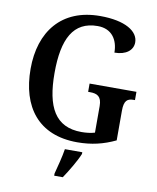

<svg xmlns="http://www.w3.org/2000/svg" viewBox="-100 -801 898 1098"><g transform="rotate(10 349.0 -251.5)"><path d="M387 10C470 10 539 -7 608 -40V-212C608 -272 627 -285 664 -285H671V-333H399V-285H410C452 -285 478 -272 478 -216V-62C455 -55 428 -52 401 -52C248 -52 191 -161 191 -358C191 -557 247 -665 388 -665C472 -665 508 -604 508 -532C576 -532 615 -565 615 -610C615 -674 539 -724 392 -724C168 -724 52 -574 52 -358C52 -137 161 10 387 10ZM291 208V221H341C370 178 409 113 426 71V61H325C318 107 302 166 291 208Z"/></g></svg>

Font: Noto Serif Devanagari SemiCondensed SemiBold
Style: Regular
Weight: 600
Width: 4
Designer: Universal Thirst, Indian Type Foundry and the Monotype Design Team
Foundry: Monotype Imaging Inc.
Version: Version 2.004